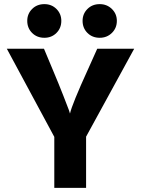

<svg xmlns="http://www.w3.org/2000/svg" viewBox="-20 -910 683 930"><path d="M463 -727Q427 -727 403.5 -750.5Q380 -774 380 -809Q380 -843 403.5 -866.5Q427 -890 463 -890Q498 -890 522 -866.5Q546 -843 546 -809Q546 -774 522 -750.5Q498 -727 463 -727ZM195 -727Q159 -727 135.5 -750.5Q112 -774 112 -809Q112 -843 135.5 -866.5Q159 -890 195 -890Q230 -890 253.5 -866.5Q277 -843 277 -809Q277 -774 253.5 -750.5Q230 -727 195 -727ZM630 -674 397 -248V0H243V-247L13 -674H193L234 -576Q266 -500 287 -446Q308 -392 314 -376L319 -360Q329 -405 407 -576L451 -674Z"/></svg>

Font: Hind Bold
Style: Regular
Weight: 700
Designer: Manushi Parikh, Satya Rajpurohit
Foundry: Indian Type Foundry
Version: Version 1.201;PS 1.0;hotconv 1.0.78;makeotf.lib2.5.61930; tt